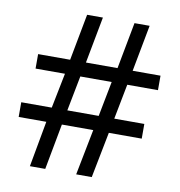

<svg xmlns="http://www.w3.org/2000/svg" viewBox="-80 -788 807 862"><g transform="rotate(10 323.0 -357.0)"><path d="M480 -436 449 -276H586V-209H436L395 0H324L365 -209H222L183 0H113L151 -209H25V-276H164L196 -436H62V-502H208L248 -714H320L280 -502H424L464 -714H533L493 -502H620V-436ZM235 -276H378L409 -436H266Z"/></g></svg>

Font: Noto Sans Linear A
Style: Regular
Weight: 400
Designer: Monotype Design Team
Foundry: Monotype Imaging Inc.
Version: Version 2.002; ttfautohint (v1.8.4.7-5d5b)